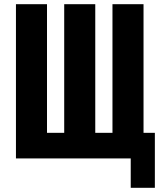

<svg xmlns="http://www.w3.org/2000/svg" viewBox="-20 -755 760 915"><path d="M603 140H718V-122H664V-735H516V-122H434V-735H286V-122H204V-735H56V0H603Z"/></svg>

Font: Iosevka Sparkle Heavy
Style: Regular
Weight: 900
Designer: Belleve Invis
Foundry: Belleve Invis
Version: Version 4.5.0; ttfautohint (v1.8.3)